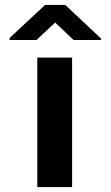

<svg xmlns="http://www.w3.org/2000/svg" viewBox="-20 -763 452 783"><path d="M19 -600H129L205 -671L280 -600H392V-606L246 -743H164L19 -608ZM132 0H274V-528H132Z"/></svg>

Font: Asimov Pro
Style: Bd
Weight: 700
Designer: Google
Version: Version 2.000980; 2014